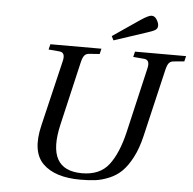

<svg xmlns="http://www.w3.org/2000/svg" viewBox="-59 -951 1034 1026"><g transform="rotate(5 457.5 -438.0)"><path d="M510 -764 655 -863Q697 -891 713 -891Q730 -891 741 -873Q752 -855 752 -841Q752 -825 739 -817Q726 -809 691 -798L521 -742ZM177 -256 261 -609Q272 -655 239 -658L180 -663L187 -692H461L454 -663L399 -659Q381 -658 372 -646.5Q363 -635 357 -609L278 -269Q220 -20 415 -20Q511 -20 559 -82.5Q607 -145 634 -260L715 -609Q726 -655 693 -658L634 -663L641 -692H915L908 -663L853 -658Q835 -657 826 -646Q817 -635 811 -609L726 -247Q710 -179 684.5 -130.5Q659 -82 630.5 -54Q602 -26 563.5 -10Q525 6 490.5 10.5Q456 15 410 15Q272 15 207.5 -49.5Q143 -114 177 -256Z"/></g></svg>

Font: Lingua Franca
Style: Italic
Weight: 400
Italic angle: -13°
Version: Version 1.19